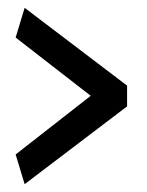

<svg xmlns="http://www.w3.org/2000/svg" viewBox="-20 -490 375 491"><path d="M305 -271 43 -470 20 -394 212 -245 20 -95 43 -19 305 -218Z"/></svg>

Font: Catamaran Medium
Style: Regular
Weight: 500
Designer: Pria Ravichandran
Version: Version 2.000